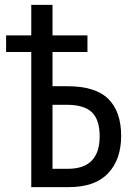

<svg xmlns="http://www.w3.org/2000/svg" viewBox="-20 -766 554 786"><path d="M108 0V-553H5V-621H108V-746H195V-621H338V-553H195V-413H256Q371 -413 423.5 -361Q476 -309 476 -210Q476 -113 422.5 -56.5Q369 0 262 0ZM195 -75H258Q388 -75 388 -208Q388 -276 356 -306.5Q324 -337 253 -337H195Z"/></svg>

Font: Avrile Sans Condensed
Style: Regular
Weight: 400
Width: 3
Designer: Monotype Design Team
Foundry: Monotype Imaging Inc.
Version: Version 2.001;September 10, 2019;FontCreator 11.5.0.2425 64-